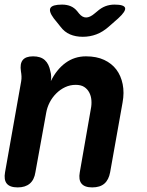

<svg xmlns="http://www.w3.org/2000/svg" viewBox="-21 -805 641 835"><path d="M123 -560Q156 -560 174 -543.5Q192 -527 198 -495Q201 -485 201.5 -473.5Q202 -462 200 -452Q225 -503 264 -531.5Q303 -560 353 -560Q399 -560 432 -544.5Q465 -529 485 -502.5Q505 -476 512.5 -439Q520 -402 512 -359L458 -56Q452 -23 433 -6.5Q414 10 380 10Q347 10 333.5 -6.5Q320 -23 326 -56L374 -331Q378 -350 376.5 -369Q375 -388 367 -403Q359 -418 345 -427Q331 -436 308 -436Q284 -436 262.5 -426Q241 -416 223.5 -398.5Q206 -381 195 -359.5Q184 -338 180 -315L133 -56Q128 -23 108.5 -6.5Q89 10 56 10Q22 10 8.5 -6.5Q-5 -23 1 -56L71 -451Q73 -462 72.5 -473Q72 -484 70 -495Q65 -528 78 -544Q91 -560 123 -560ZM249 -785Q270 -785 286.5 -778Q303 -771 315 -756L323 -746Q337 -729 353.5 -729Q370 -729 390 -746L401 -755Q419 -771 437.5 -778Q456 -785 477 -785Q519 -785 523 -770.5Q527 -756 493 -725L452 -689Q426 -666 398 -655.5Q370 -645 339 -645Q308 -645 283.5 -655.5Q259 -666 242 -689L213 -725Q190 -756 198.5 -770.5Q207 -785 249 -785Z"/></svg>

Font: Maple Mono
Style: Bold Italic
Weight: 700
Italic angle: -10°
Monospace: yes
Designer: subframe7536
Version: Version 7.000